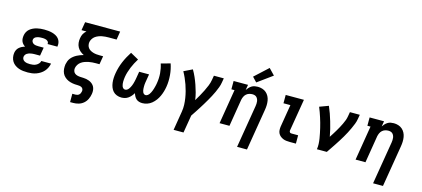

<svg xmlns="http://www.w3.org/2000/svg" viewBox="-71 -1406 4942 2250"><g transform="rotate(15 2400.0 -281.0)"><path d="M255 8Q227 8 199 5Q171 2 145.5 -7Q120 -16 98.5 -31.5Q77 -47 63 -69Q49 -91 44 -118.5Q39 -146 43 -173Q46 -192 54.5 -209.5Q63 -227 78 -240Q93 -253 110.5 -262Q128 -271 147 -277Q132 -286 120.5 -298.5Q109 -311 102.5 -327Q96 -343 95 -361Q94 -379 97 -397Q100 -419 111 -440.5Q122 -462 140.5 -477.5Q159 -493 180.5 -503Q202 -513 224.5 -518.5Q247 -524 269.5 -526Q292 -528 314 -528Q339 -528 363.5 -525.5Q388 -523 410.5 -517Q433 -511 454 -500Q475 -489 490 -471.5Q505 -454 511.5 -430.5Q518 -407 514 -383Q514 -381 513.5 -379Q513 -377 513 -374H394Q394 -375 394 -376Q394 -377 394 -377Q396 -386 392.5 -394.5Q389 -403 382.5 -409Q376 -415 368 -418.5Q360 -422 351 -424Q342 -426 332.5 -426.5Q323 -427 314 -427Q304 -427 294.5 -426.5Q285 -426 275 -424.5Q265 -423 255.5 -420Q246 -417 237 -412Q228 -407 221.5 -398Q215 -389 214 -380Q211 -365 218.5 -352Q226 -339 238.5 -332Q251 -325 266.5 -323Q282 -321 297 -321H361L344 -220H280Q268 -220 256.5 -219Q245 -218 233.5 -216Q222 -214 210 -210Q198 -206 187.5 -199Q177 -192 170 -181.5Q163 -171 161 -159Q158 -142 166.5 -127.5Q175 -113 189.5 -105.5Q204 -98 221 -95.5Q238 -93 255 -93Q273 -93 291.5 -95.5Q310 -98 327 -106.5Q344 -115 357.5 -129.5Q371 -144 375 -163H493Q488 -137 476.5 -112.5Q465 -88 447 -67.5Q429 -47 405.5 -32Q382 -17 357 -8Q332 1 306 4.5Q280 8 255 8Z M825 215V114H864Q875 114 886.5 110.5Q898 107 907 98.5Q916 90 920.5 79Q925 68 927 57Q930 43 924.5 30Q919 17 907.5 10.5Q896 4 882 2Q868 0 854 0Q840 0 826 -1Q812 -2 798 -4.5Q784 -7 771 -10.5Q758 -14 745.5 -19.5Q733 -25 722 -32Q711 -39 701 -48Q691 -57 683 -67.5Q675 -78 669.5 -90Q664 -102 660.5 -115.5Q657 -129 656 -142.5Q655 -156 655.5 -170.5Q656 -185 658 -199Q662 -219 669.5 -238.5Q677 -258 690.5 -275Q704 -292 721.5 -305.5Q739 -319 758 -329Q777 -339 797 -346.5Q817 -354 837 -359Q812 -371 791.5 -388.5Q771 -406 758 -430Q745 -454 742 -482.5Q739 -511 744 -539Q746 -553 750 -566Q754 -579 760.5 -591Q767 -603 776 -614Q785 -625 796 -634H736L753 -735H1178L1162 -634H1068Q1047 -634 1026.5 -632.5Q1006 -631 985.5 -627Q965 -623 944.5 -615Q924 -607 906.5 -594.5Q889 -582 877 -563Q865 -544 861 -524Q858 -504 862 -485Q866 -466 877.5 -451.5Q889 -437 905 -428Q921 -419 939.5 -413.5Q958 -408 977.5 -406Q997 -404 1017 -404H1060L1043 -303H1000Q978 -303 956 -301.5Q934 -300 911.5 -295.5Q889 -291 867 -283Q845 -275 825.5 -261.5Q806 -248 793 -227.5Q780 -207 776 -185Q773 -167 778.5 -149.5Q784 -132 797.5 -121.5Q811 -111 828.5 -106.5Q846 -102 864.5 -101Q883 -100 901.5 -99.5Q920 -99 938 -95.5Q956 -92 972.5 -85.5Q989 -79 1003 -69Q1017 -59 1027.5 -45.5Q1038 -32 1043.5 -15Q1049 2 1049.5 20.5Q1050 39 1047 57Q1042 89 1027.5 120Q1013 151 987 173.5Q961 196 928.5 205.5Q896 215 864 215Z M1390 8Q1361 8 1334 -2.5Q1307 -13 1289 -33Q1271 -53 1261 -79Q1251 -105 1247.5 -133.5Q1244 -162 1245.5 -191.5Q1247 -221 1252 -250Q1258 -286 1268.5 -322Q1279 -358 1293.5 -392.5Q1308 -427 1326.5 -461.5Q1345 -496 1366 -528L1465 -473Q1448 -446 1432.5 -416.5Q1417 -387 1405 -357.5Q1393 -328 1383.5 -297.5Q1374 -267 1369 -236Q1367 -222 1365.5 -207.5Q1364 -193 1364 -179Q1364 -165 1365.5 -151Q1367 -137 1371.5 -124.5Q1376 -112 1385.5 -102.5Q1395 -93 1409 -93Q1422 -93 1433 -100Q1444 -107 1452 -117.5Q1460 -128 1466 -139.5Q1472 -151 1477 -163Q1482 -175 1485.5 -187Q1489 -199 1492 -211Q1495 -223 1497.5 -235.5Q1500 -248 1502 -260L1515 -338H1635L1622 -260Q1620 -248 1618 -236Q1616 -224 1615 -212Q1614 -200 1614 -188Q1614 -176 1614.5 -164Q1615 -152 1617 -140.5Q1619 -129 1623.5 -118.5Q1628 -108 1637 -100.5Q1646 -93 1658 -93Q1670 -93 1681.5 -101Q1693 -109 1701 -120Q1709 -131 1714.5 -142.5Q1720 -154 1725 -166Q1730 -178 1733.5 -190.5Q1737 -203 1740.5 -215.5Q1744 -228 1746.5 -240Q1749 -252 1751 -265Q1761 -325 1756.5 -383.5Q1752 -442 1734 -497L1846 -528Q1857 -495 1864 -462Q1871 -429 1874 -393Q1877 -357 1876 -321.5Q1875 -286 1869 -250Q1864 -220 1855.5 -191Q1847 -162 1834 -133.5Q1821 -105 1802 -79Q1783 -53 1758 -32.5Q1733 -12 1703.5 -2Q1674 8 1644 8Q1623 8 1603.5 2Q1584 -4 1570 -17Q1556 -30 1547 -47Q1538 -64 1532 -83Q1521 -64 1506 -46.5Q1491 -29 1472.5 -16Q1454 -3 1432.5 2.5Q1411 8 1390 8Z M2081 215 2119 -16Q2126 -58 2124.5 -99Q2123 -140 2116.5 -180.5Q2110 -221 2100 -259.5Q2090 -298 2077 -335Q2064 -372 2048 -408Q2032 -444 2013 -478L2116 -528Q2139 -489 2157 -448Q2175 -407 2190 -364Q2205 -321 2217 -277Q2229 -233 2235 -187Q2256 -221 2275 -255Q2294 -289 2311.5 -324Q2329 -359 2343.5 -395Q2358 -431 2364 -468L2373 -520H2493L2484 -468Q2479 -436 2467.5 -405.5Q2456 -375 2442.5 -345Q2429 -315 2413 -285.5Q2397 -256 2380.5 -227Q2364 -198 2346.5 -169.5Q2329 -141 2311 -112.5Q2293 -84 2274.5 -56Q2256 -28 2237 0L2201 215Z M2851 215 2937 -303Q2939 -318 2940 -332.5Q2941 -347 2939 -361Q2937 -375 2931.5 -387.5Q2926 -400 2916.5 -409.5Q2907 -419 2893.5 -423Q2880 -427 2866 -427Q2846 -427 2826.5 -421Q2807 -415 2791.5 -401Q2776 -387 2767.5 -368Q2759 -349 2755 -330L2701 0H2581L2650 -419H2612V-520H2787L2776 -455Q2787 -471 2800.5 -485.5Q2814 -500 2831 -510.5Q2848 -521 2867 -524.5Q2886 -528 2905 -528Q2933 -528 2960 -519.5Q2987 -511 3007 -493.5Q3027 -476 3039.5 -452Q3052 -428 3056.5 -400.5Q3061 -373 3060 -344.5Q3059 -316 3054 -287L2971 215ZM2872 -572 2819 -628 2981 -777 3052 -703Z M3432 0Q3411 0 3389.5 -2.5Q3368 -5 3349.5 -13Q3331 -21 3315.5 -34Q3300 -47 3291 -65Q3282 -83 3281 -104.5Q3280 -126 3283 -147L3328 -419H3244V-520H3465L3400 -130Q3399 -124 3401 -117.5Q3403 -111 3407.5 -107Q3412 -103 3418.5 -102Q3425 -101 3432 -101H3507V0Z M3762 0Q3767 -32 3765.5 -64.5Q3764 -97 3759 -128.5Q3754 -160 3747.5 -191Q3741 -222 3734 -252Q3727 -282 3718.5 -312Q3710 -342 3700.5 -371.5Q3691 -401 3680.5 -430Q3670 -459 3658 -488L3766 -528Q3784 -487 3799 -444.5Q3814 -402 3827 -358Q3840 -314 3851 -270Q3862 -226 3870 -180Q3885 -203 3899.5 -226Q3914 -249 3928 -272.5Q3942 -296 3955 -320Q3968 -344 3979.5 -368Q3991 -392 4000.5 -417Q4010 -442 4014 -468L4023 -520H4143L4134 -468Q4129 -436 4117 -405.5Q4105 -375 4091 -344.5Q4077 -314 4061.5 -284.5Q4046 -255 4029 -226Q4012 -197 3994 -168.5Q3976 -140 3957.5 -112Q3939 -84 3920 -56Q3901 -28 3882 0Z M4501 215 4587 -303Q4589 -318 4590 -332.5Q4591 -347 4589 -361Q4587 -375 4581.5 -387.5Q4576 -400 4566.5 -409.5Q4557 -419 4543.5 -423Q4530 -427 4516 -427Q4496 -427 4476.5 -421Q4457 -415 4441.5 -401Q4426 -387 4417.5 -368Q4409 -349 4405 -330L4351 0H4231L4300 -419H4262V-520H4437L4426 -455Q4437 -471 4450.5 -485.5Q4464 -500 4481 -510.5Q4498 -521 4517 -524.5Q4536 -528 4555 -528Q4583 -528 4610 -519.5Q4637 -511 4657 -493.5Q4677 -476 4689.5 -452Q4702 -428 4706.5 -400.5Q4711 -373 4710 -344.5Q4709 -316 4704 -287L4621 215Z"/></g></svg>

Font: Iosevka Etoile Oblique
Style: Bold
Weight: 700
Italic angle: -9°
Designer: Belleve Invis
Foundry: Belleve Invis
Version: Version 15.5.2; ttfautohint (v1.8.4)